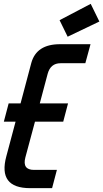

<svg xmlns="http://www.w3.org/2000/svg" viewBox="-32 -979 537 999"><path d="M485 -867 320 -788 278 -874 440 -959ZM131 -652Q158 -749 280 -749H439L412 -650H283Q231 -650 216 -595L175 -441H322L297 -346H150L100 -160Q83 -95 145 -95H264L239 0H125Q-44 0 1 -166L49 -346H-12L13 -441H75Z"/></svg>

Font: Air America
Style: Regular
Weight: 400
Designer: William G. Sherman
Foundry: Aaron Bell – Saja Typeworks
Version: Version 1.100;PS 001.100;hotconv 1.0.88;makeotf.lib2.5.64775